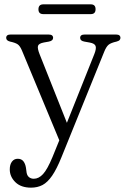

<svg xmlns="http://www.w3.org/2000/svg" viewBox="-20 -626 582 884"><path d="M221.5 97.5 253 20 81 -393.5Q72 -415 61 -422.2Q50 -429.5 26.5 -434.5Q8.5 -439 8.5 -451.5Q8.5 -467 28.5 -467H204Q224.5 -467 224.5 -451.5Q224.5 -438.5 205 -434.5L182.5 -430.5Q158.5 -426 155 -414.8Q151.5 -403.5 162.5 -376L288 -60.5L414.5 -377.5Q424.5 -403 420 -414.5Q415.5 -426 393.5 -430L368.5 -434.5Q349 -438 349 -451.5Q349 -467 369.5 -467H514.5Q534.5 -467 534.5 -451.5Q534.5 -446.5 531 -442Q527.5 -437.5 516.5 -434.5Q491 -429 480 -420Q469 -411 459.5 -387L263 98Q241 152.5 220 183Q199 213.5 175.8 225.8Q152.5 238 123 238Q76.5 238 50.8 212.8Q25 187.5 25 154Q25 131.5 35 118.2Q45 105 61.5 105Q78.5 105 87.5 116.2Q96.5 127.5 99.5 146.5L101.5 161.5Q103 180.5 112.5 188.8Q122 197 135.5 197Q158.5 197 178.2 175.5Q198 154 221.5 97.5ZM157 -583Q157 -606 179.5 -606H398Q420 -606 420 -583.5Q420 -561 398 -561H179.5Q157 -561 157 -583Z"/></svg>

Font: Fraunces 9pt Soft Light
Style: Regular
Weight: 300
Version: Version 1.000;[0bf87f6ff]